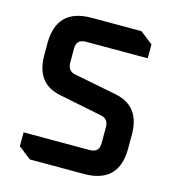

<svg xmlns="http://www.w3.org/2000/svg" viewBox="-104 -778 793 867"><g transform="rotate(15 292.5 -345.0)"><path d="M55 -46V-111H364Q408 -111 408 -154V-230Q408 -268 374 -275L171 -316Q55 -339 55 -472V-527Q55 -690 218 -690H451L510 -644V-579H221Q177 -579 177 -536V-469Q177 -431 211 -424L414 -384Q530 -360 530 -228V-163Q530 0 367 0H114Z"/></g></svg>

Font: Oxanium ExtraLight SemiBold
Style: Regular
Weight: 600
Version: Version 2.000